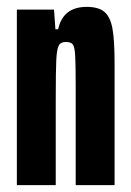

<svg xmlns="http://www.w3.org/2000/svg" viewBox="-20 -538 380 558"><path d="M29 -510H137L141 -453H149Q163 -518 232 -518Q267 -518 284 -503Q301 -488 307 -454Q313 -420 313 -354V0H200V-283Q200 -351 198.5 -376.5Q197 -402 191.5 -409Q186 -416 171 -416Q156 -416 150.5 -405Q145 -394 143.5 -362Q142 -330 142 -246V0H29Z"/></svg>

Font: Saira Ultra Condensed ExtraBold
Style: Regular
Weight: 800
Width: 1
Designer: Hector Gatti with collaboration of the Omnibus-Type team
Foundry: Omnibus-Type
Version: Version 1.001; ttfautohint (v1.8)